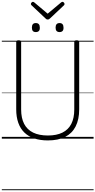

<svg xmlns="http://www.w3.org/2000/svg" viewBox="-20 -1522 1047 2107"><path d="M505 19Q421 19 356 -3Q291 -25 247 -68Q203 -111 180.5 -175Q158 -239 158 -322V-1061Q158 -1071 164.5 -1075.5Q171 -1080 185 -1080Q199 -1080 205.5 -1075.5Q212 -1071 212 -1061V-320Q212 -226 245 -162.5Q278 -99 343.5 -67Q409 -35 506 -35Q601 -35 665.5 -67Q730 -99 762.5 -162.5Q795 -226 795 -320V-1061Q795 -1071 801.5 -1075.5Q808 -1080 822 -1080Q849 -1080 849 -1061V-322Q849 -211 810 -134.5Q771 -58 694.5 -19.5Q618 19 505 19ZM373 -1170Q351 -1170 340.5 -1182Q330 -1194 330 -1219Q330 -1244 340.5 -1256.5Q351 -1269 373 -1269Q395 -1269 406 -1256.5Q417 -1244 417 -1219Q418 -1194 406.5 -1182Q395 -1170 373 -1170ZM634 -1170Q612 -1170 601 -1182Q590 -1194 590 -1219Q590 -1244 601 -1256.5Q612 -1269 634 -1269Q655 -1269 666 -1256.5Q677 -1244 677 -1219Q678 -1194 666.5 -1182Q655 -1170 634 -1170ZM666 -1502Q673 -1502 680.5 -1494.5Q688 -1487 688 -1478Q688 -1475 687 -1472Q686 -1469 683 -1465L529 -1320Q523 -1315 518 -1311.5Q513 -1308 503 -1308Q494 -1308 489 -1311.5Q484 -1315 479 -1320L324 -1466Q321 -1470 320 -1473Q319 -1476 319 -1478Q319 -1487 326.5 -1494.5Q334 -1502 341 -1502Q346 -1502 350 -1499.5Q354 -1497 358 -1494L503 -1372L649 -1494Q653 -1497 657 -1499.5Q661 -1502 666 -1502ZM0 555H1007V565H0ZM0 -20H1007V0H0ZM0 -505H1007V-500H0ZM0 -1075H1007V-1065H0Z"/></svg>

Font: Playwrite AR Guides
Style: Regular
Weight: 400
Designer: Veronika Burian, José Scaglione
Foundry: TypeTogether
Version: Version 1.003